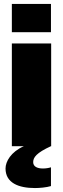

<svg xmlns="http://www.w3.org/2000/svg" viewBox="-20 -740 319 972"><path d="M40 0H101C35 29 8 78 8 113C8 186 74 212 157 212C180 212 215 209 238 202V107C225 111 211 113 197 113C170 113 148 104 148 81C148 57 164 34 238 0H239V-520H40ZM40 -577H238V-720H40Z"/></svg>

Font: Aspekta 950
Style: Regular
Weight: 950
Designer: Ivo Dolenc
Version: Version 2.000